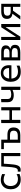

<svg xmlns="http://www.w3.org/2000/svg" viewBox="2196 -2744 558 4991"><g transform="rotate(-90 2475.5 -249.0)"><path d="M302 10Q221.5 10 165 -24Q108.5 -58 79.2 -116.5Q50 -175 50 -248.5Q50 -322 78.2 -380.8Q106.5 -439.5 160.8 -473.5Q215 -507.5 293 -507.5Q336.5 -507.5 377.8 -497Q419 -486.5 448 -470L440.5 -394Q398.5 -418.5 364 -426.2Q329.5 -434 302.5 -434Q226 -434 180.2 -384.2Q134.5 -334.5 134.5 -250Q134.5 -197 154.8 -154.2Q175 -111.5 215.8 -86.8Q256.5 -62 317 -62Q349.5 -62 381.2 -70.8Q413 -79.5 442.5 -98L449.5 -22.5Q425 -9.5 387.8 0.2Q350.5 10 302 10Z M559.5 9Q548 9 533 7.5Q518 6 506.5 2.5L511.5 -69Q520 -67 528.2 -66.2Q536.5 -65.5 541.5 -65.5Q568.5 -65.5 585 -86.8Q601.5 -108 610.8 -142.8Q620 -177.5 624.2 -219.2Q628.5 -261 631.5 -302Q634.5 -351.5 638 -400.5Q641.5 -449.5 644.5 -496H993.5V0H911V-428.5H715Q712.5 -390 709.8 -350.5Q707 -311 704 -273Q700 -216.5 693.2 -166Q686.5 -115.5 672.2 -76Q658 -36.5 631.2 -13.8Q604.5 9 559.5 9Z M1258.5 0V-428H1094.5V-496H1340.5V-335.5H1469Q1563 -335.5 1610.2 -296.2Q1657.5 -257 1657.5 -173.5Q1657.5 -123 1638.8 -83.8Q1620 -44.5 1576.5 -22.2Q1533 0 1458.5 0ZM1340.5 -66.5H1438.5Q1476 -66.5 1506.8 -74.8Q1537.5 -83 1555.5 -106Q1573.5 -129 1573.5 -173Q1573.5 -216.5 1555.8 -236.8Q1538 -257 1511.8 -263Q1485.5 -269 1460 -269H1340.5Z M1772 0V-496L1854 -499.5V-284H2102.5V-496H2184.5V0H2102.5V-217H1854V0Z M2633.5 0V-202Q2608 -190 2573.8 -180.5Q2539.5 -171 2497 -171Q2411 -171 2362.8 -208Q2314.5 -245 2314.5 -325V-496L2396.5 -499.5V-337.5Q2396.5 -281.5 2425.8 -258.8Q2455 -236 2519 -236Q2546.5 -236 2577.2 -243.2Q2608 -250.5 2633.5 -265V-496H2715.5V0Z M3104 11Q3015 11 2957.5 -23Q2900 -57 2872 -116Q2844 -175 2844 -251Q2844 -326 2871.5 -384Q2899 -442 2950.5 -474.8Q3002 -507.5 3073.5 -507.5Q3167.5 -507.5 3221.8 -453Q3276 -398.5 3276 -294.5Q3276 -258 3272 -231.5H2928Q2932.5 -152.5 2977.5 -107Q3022.5 -61.5 3112 -61.5Q3147 -61.5 3187.5 -70Q3228 -78.5 3263 -98L3266.5 -23.5Q3238 -8 3196 1.5Q3154 11 3104 11ZM3074.5 -441.5Q3013 -441.5 2974.8 -399.8Q2936.5 -358 2929.5 -291L3201 -293.5Q3201 -295 3201 -297.5Q3201 -368 3166 -404.8Q3131 -441.5 3074.5 -441.5Z M3400 0V-496H3630Q3718.5 -496 3755 -464Q3791.5 -432 3791.5 -378.5Q3791.5 -331.5 3767.2 -302.8Q3743 -274 3707.5 -263.5V-257Q3731 -252 3753.5 -239.5Q3776 -227 3790.8 -202.2Q3805.5 -177.5 3805.5 -136.5Q3805.5 -97.5 3788.2 -66.5Q3771 -35.5 3727.2 -17.8Q3683.5 0 3603 0ZM3612 -429.5H3480.5V-282.5H3597Q3659 -282.5 3683 -305Q3707 -327.5 3707 -361Q3707 -399 3682.2 -414.2Q3657.5 -429.5 3612 -429.5ZM3480.5 -66.5H3596Q3668.5 -66.5 3695.2 -86.5Q3722 -106.5 3722 -144.5Q3722 -187 3692.2 -204.5Q3662.5 -222 3605.5 -222H3480.5Z M3930.5 0V-496L4010.5 -499V-120H4017.5L4124 -284.5Q4158.5 -337.5 4193.5 -391Q4228 -444 4261.5 -496H4347V0H4267.5V-376.5H4260.5L4155 -214Q4120 -160 4085.5 -106.5Q4050.5 -53 4016.5 0Z M4461.5 0Q4488 -36 4515 -72Q4541.5 -108 4567.5 -143L4613.5 -206Q4540 -214.5 4509.5 -252.8Q4479 -291 4479 -347Q4479 -425 4528.2 -460.5Q4577.5 -496 4672.5 -496H4872.5V0H4792V-190.5H4693.5L4653.5 -136Q4629 -102 4604.5 -68Q4579.5 -33.5 4555.5 0ZM4686 -250.5H4792V-429.5H4679.5Q4652.5 -429.5 4625.5 -423Q4598.5 -416.5 4580.5 -396.5Q4562.5 -376.5 4562.5 -337.5Q4562.5 -305.5 4575 -287.8Q4587.5 -270 4606.8 -262Q4626 -254 4647.2 -252.2Q4668.5 -250.5 4686 -250.5Z"/></g></svg>

Font: Heraclito
Style: Regular
Weight: 400
Designer: Kostas Bartsokas (font) & Cristiano Sobral (main changes)
Foundry: Kostas Bartsokas (font) & Cristiano Sobral (main changes)
Version: Version 1.00;July 8, 2020;FontCreator 13.0.0.2655 64-bit